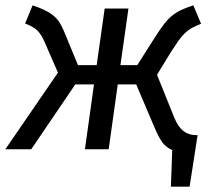

<svg xmlns="http://www.w3.org/2000/svg" viewBox="-55 -559 778 719"><path d="M111 -404Q98 -433 83 -446.5Q68 -460 39 -471L67 -539Q94 -530 112.5 -521Q131 -512 144.5 -501Q158 -490 167.5 -475.5Q177 -461 185 -441L237 -315H307L337 -527H426L396 -315H459L525 -419Q544 -449 559.5 -469Q575 -489 591 -501.5Q607 -514 625.5 -522.5Q644 -531 669 -539L698 -470Q678 -462 664 -454.5Q650 -447 637.5 -435Q625 -423 613 -406Q601 -389 585 -364L533 -279L597 -120Q611 -85 631 -69Q651 -53 679 -53H685L655 140H585L590 3Q567 -7 553.5 -25Q540 -43 523 -83L455 -243H386L352 0H263L297 -243H227L62 0H-35L162 -287Z"/></svg>

Font: Yekcdsyqcyvpieeyorgstswgcgt
Style: Regular
Weight: 400
Italic angle: -8°
Designer: Carrois Corporate & Edenspiekermann
Foundry: Carrois Corporate GbR & Edenspiekermann AG
Version: Version 2.001